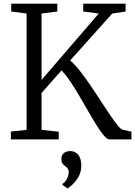

<svg xmlns="http://www.w3.org/2000/svg" viewBox="-20 -763 740 1051"><path d="M39.5 0V-43L125.5 -52V-689L41.5 -700V-743H293.5V-700L207.5 -689V-325.5L520.5 -689L435.5 -700V-743H667.5V-700L594.5 -689L364 -432Q389.5 -410.5 417.5 -374.8Q445.5 -339 474.5 -296.8Q503.5 -254.5 530.8 -212Q558 -169.5 582 -134Q606 -98.5 624.2 -76.5Q642.5 -54.5 652.5 -53L699.5 -42V0H579.5Q566.5 0 548.5 -21Q530.5 -42 509 -76.5Q487.5 -111 463.5 -153Q439.5 -195 414.5 -237.5Q389.5 -280 364.8 -317Q340 -354 316.5 -377.5L207.5 -254V-52L301.5 -42V0ZM425 144Q425 179.5 408.5 206.8Q392 234 373.8 250Q355.5 266 350 268H349L322 249V243Q337 235.5 346.5 216Q356 196.5 356 181Q356 166 349.2 158Q342.5 150 335 145Q327.5 139.5 321.8 131.5Q316 123.5 316 108Q316 89.5 324.5 80Q333 70.5 344 67.2Q355 64 362 64H364Q392 64 408.5 84.5Q425 105 425 144Z"/></svg>

Font: Merriweather Light
Style: Regular
Weight: 300
Version: Version 2.100